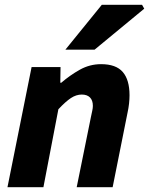

<svg xmlns="http://www.w3.org/2000/svg" viewBox="-20 -776 618 796"><path d="M11 0 111 -498H231L230 -433H234Q270 -464 311 -487Q352 -510 399 -510Q461 -510 489 -477.5Q517 -445 517 -381Q517 -365 515 -346.5Q513 -328 509 -310L447 0H298L357 -291Q360 -306 362.5 -317Q365 -328 365 -337Q365 -360 353 -372Q341 -384 319 -384Q296 -384 274 -369.5Q252 -355 222 -323L160 0ZM251 -570 402 -756H569L578 -740L372 -570Z"/></svg>

Font: Source Sans 3 ExtraLight ExtraBold
Style: Italic
Weight: 800
Italic angle: -11°
Version: Version 3.052;hotconv 1.1.0;makeotfexe 2.6.0